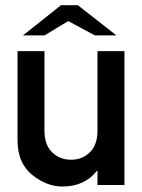

<svg xmlns="http://www.w3.org/2000/svg" viewBox="-20 -700 538 727"><path d="M66.9 -565.9 210.9 -680.2H274.9L420.9 -565.9H339.4L238.3 -620.1L148.4 -565.9ZM46.4 -169.4V-506.3H148.4V-204.1Q148.4 -152.3 177 -123.8Q205.6 -95.2 249.5 -95.2Q292 -95.2 320.6 -123.8Q349.1 -152.3 349.1 -204.1V-506.3H451.2V0.5H349.1V-53.2H347.2Q299.8 6.3 216.3 6.3Q156.2 6.3 101.3 -38.3Q46.4 -83 46.4 -169.4Z"/></svg>

Font: Alte DIN 1451 Mittelschrift
Style: Regular
Weight: 400
Designer: Peter Wiegel
Foundry: Peter Wiegel
Version: Version 1.002 September 20, 2019